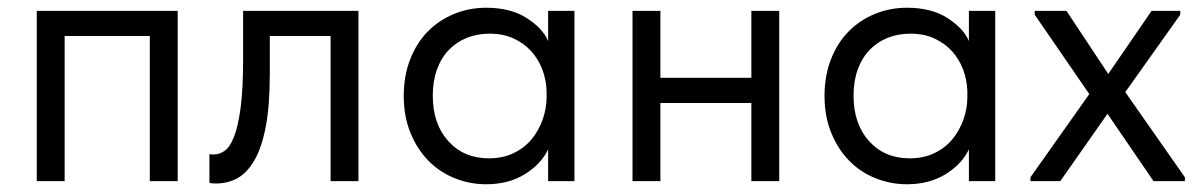

<svg xmlns="http://www.w3.org/2000/svg" viewBox="-20 -468 3097 496"><path d="M75 -440H439V0H367V-375H147V0H75Z M538 6Q530 6 526.5 5.5Q523 5 521 4V-70Q525 -69 528 -69Q531 -69 533 -69Q547 -69 560.5 -78.5Q574 -88 584.5 -114.5Q595 -141 601.5 -189Q608 -237 608 -314V-440H906V0H834V-375H677V-278Q677 -195 666.5 -140.5Q656 -86 637 -53.5Q618 -21 593 -7.5Q568 6 538 6Z M1236 8Q1194 8 1155 -7.5Q1116 -23 1087 -52.5Q1058 -82 1040.5 -124.5Q1023 -167 1023 -220Q1023 -272 1039.5 -314.5Q1056 -357 1085 -386.5Q1114 -416 1153 -432Q1192 -448 1236 -448Q1299 -448 1340.5 -421.5Q1382 -395 1396 -362V-440H1464V0H1396V-82Q1377 -43 1335 -17.5Q1293 8 1236 8ZM1243 -59Q1279 -59 1307 -72.5Q1335 -86 1353.5 -108.5Q1372 -131 1382 -159.5Q1392 -188 1392 -217V-233Q1391 -262 1381 -288.5Q1371 -315 1352.5 -335.5Q1334 -356 1307 -368.5Q1280 -381 1245 -381Q1213 -381 1186.5 -370.5Q1160 -360 1140 -339.5Q1120 -319 1109 -289Q1098 -259 1098 -221Q1098 -148 1138 -103.5Q1178 -59 1243 -59Z M1921 -202H1686V0H1614V-440H1686V-267H1921V-440H1993V0H1921Z M2323 8Q2281 8 2242 -7.5Q2203 -23 2174 -52.5Q2145 -82 2127.5 -124.5Q2110 -167 2110 -220Q2110 -272 2126.5 -314.5Q2143 -357 2172 -386.5Q2201 -416 2240 -432Q2279 -448 2323 -448Q2386 -448 2427.5 -421.5Q2469 -395 2483 -362V-440H2551V0H2483V-82Q2464 -43 2422 -17.5Q2380 8 2323 8ZM2330 -59Q2366 -59 2394 -72.5Q2422 -86 2440.5 -108.5Q2459 -131 2469 -159.5Q2479 -188 2479 -217V-233Q2478 -262 2468 -288.5Q2458 -315 2439.5 -335.5Q2421 -356 2394 -368.5Q2367 -381 2332 -381Q2300 -381 2273.5 -370.5Q2247 -360 2227 -339.5Q2207 -319 2196 -289Q2185 -259 2185 -221Q2185 -148 2225 -103.5Q2265 -59 2330 -59Z M2642 -10 2794 -225 2653 -430V-440H2735L2843 -277L2955 -440H3029V-430L2887 -230L3041 -10V0H2960L2841 -174L2719 0H2642Z"/></svg>

Font: Tilda Sans
Style: Regular
Weight: 400
Designer: ParaType Ltd
Foundry: ParaType Ltd
Version: Version 1.009